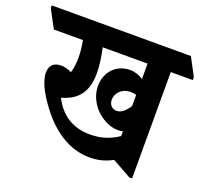

<svg xmlns="http://www.w3.org/2000/svg" viewBox="-174 -759 965 901"><g transform="rotate(20 309.0 -309.0)"><path d="M348 -16C390 -16 428 -26 461 -45L556 8H570V-523H680V-537L633 -626H-62V-613L-14 -523H131C137 -495 140 -466 140 -441C140 -410 137 -384 130 -362C111 -371 94 -376 77 -376C41 -376 20 -357 20 -321C20 -286 40 -239 76 -188C153 -76 246 -16 348 -16ZM429 -182C439 -182 447 -183 454 -185V-161C409 -131 366 -118 311 -118C229 -118 164 -158 127 -234C207 -255 246 -307 246 -398C246 -435 240 -479 230 -523H454V-446C435 -459 413 -467 388 -467C321 -467 271 -417 271 -345C271 -304 289 -266 316 -236C347 -204 389 -182 429 -182ZM354 -306C354 -343 385 -371 425 -371C436 -371 445 -369 454 -367V-311C432 -278 414 -265 392 -265C370 -265 354 -282 354 -306Z"/></g></svg>

Font: Noto Serif Devanagari ExtraCondensed ExtraBold
Style: Regular
Weight: 800
Width: 2
Designer: Universal Thirst, Indian Type Foundry and the Monotype Design Team
Foundry: Monotype Imaging Inc.
Version: Version 2.004